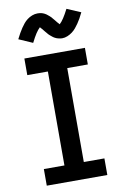

<svg xmlns="http://www.w3.org/2000/svg" viewBox="-104 -1034 708 1093"><g transform="rotate(-10 250.0 -487.5)"><path d="M75 0V-96H194V-639H75V-735H425V-639H306V-96H425V0ZM307 -811Q302 -811 296.5 -812Q291 -813 286 -814Q281 -815 276 -817Q271 -819 266 -821.5Q261 -824 257 -827Q253 -830 249.5 -833Q246 -836 241 -840Q236 -844 232.5 -848Q229 -852 226 -856Q223 -860 219.5 -863.5Q216 -867 212.5 -872Q209 -877 205 -881.5Q201 -886 198.5 -888.5Q196 -891 193 -895Q181 -884 168.5 -865Q156 -846 140 -814L60 -849Q69 -867 77.5 -882Q86 -897 94.5 -909.5Q103 -922 112 -933Q121 -944 133.5 -953.5Q146 -963 161.5 -969Q177 -975 193 -975Q198 -975 203.5 -974.5Q209 -974 214 -973Q219 -972 224 -970Q229 -968 234 -965.5Q239 -963 243 -960Q247 -957 250.5 -954Q254 -951 259 -947Q264 -943 267.5 -939Q271 -935 274 -931Q277 -927 280.5 -923.5Q284 -920 287.5 -915Q291 -910 295 -905.5Q299 -901 301.5 -898.5Q304 -896 307 -892Q319 -903 331.5 -922Q344 -941 360 -972L440 -938Q431 -919 422.5 -904Q414 -889 405.5 -877Q397 -865 388 -854Q379 -843 366.5 -833.5Q354 -824 338.5 -817.5Q323 -811 307 -811Z"/></g></svg>

Font: Iosevka Gothic
Style: Bold
Weight: 700
Monospace: yes
Designer: Belleve Invis
Foundry: Belleve Invis
Version: Version 15.5.1; ttfautohint (v1.8.4)